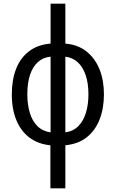

<svg xmlns="http://www.w3.org/2000/svg" viewBox="-20 -780 626 1040"><path d="M334 -544Q403 -538 449.5 -500.5Q496 -463 519.5 -403.5Q543 -344 543 -269Q543 -193 519.5 -133Q496 -73 450 -36.5Q404 0 334 7V240H253V7Q189 1 142 -33Q95 -67 69.5 -127Q44 -187 44 -269Q44 -347 67 -406.5Q90 -466 137 -502Q184 -538 254 -544V-760H334ZM254 -473Q213 -469 185 -443.5Q157 -418 142.5 -374Q128 -330 128 -269Q128 -214 141.5 -169Q155 -124 183 -96.5Q211 -69 254 -63ZM334 -63Q377 -69 404.5 -97Q432 -125 445.5 -169.5Q459 -214 459 -269Q459 -329 444 -373Q429 -417 401.5 -442.5Q374 -468 334 -473Z"/></svg>

Font: Noto Sans Display Condensed
Style: Regular
Weight: 400
Width: 3
Designer: Monotype Design Team
Foundry: Monotype Imaging Inc.
Version: Version 2.003